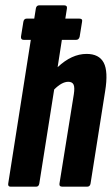

<svg xmlns="http://www.w3.org/2000/svg" viewBox="-20 -703 421 723"><path d="M20 0Q9 0 11 -12L96 -553H69Q58 -553 59 -565L68 -621Q70 -633 81 -633H109L115 -671Q117 -683 128 -683H221Q234 -683 232 -671L226 -633H278Q292 -633 289 -621L280 -565Q277 -553 267 -553H213L197 -450Q250 -500 306 -500Q353 -500 370.5 -467Q388 -434 376 -360L321 -12Q319 0 308 0H215Q202 0 204 -12L258 -348Q262 -374 257 -384.5Q252 -395 237 -395Q213 -395 184 -366L128 -12Q126 0 116 0Z"/></svg>

Font: Sofia Sans Extra Condensed ExtraBold
Style: Italic
Weight: 800
Italic angle: -9°
Designer: Botio Nikoltchev, Ani Petrova
Foundry: lettersoup
Version: Version 4.101; ttfautohint (v1.8.4.7-5d5b)